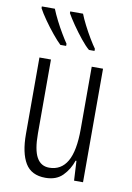

<svg xmlns="http://www.w3.org/2000/svg" viewBox="-87 -821 607 886"><g transform="rotate(10 216.0 -378.0)"><path d="M364 -532V0H322L317 -92H313Q299 -50 269.5 -20Q240 10 189 10Q123 10 94.5 -37.5Q66 -85 66 -173V-532H120V-185Q120 -109 139.5 -74Q159 -39 198 -39Q254 -39 282.5 -88Q311 -137 311 -240V-532ZM229 -766Q237 -745 252 -715.5Q267 -686 283.5 -658.5Q300 -631 311 -616V-606H285Q268 -620 245 -648.5Q222 -677 201 -707.5Q180 -738 169 -758V-766ZM97 -766Q107 -741 121.5 -712.5Q136 -684 151.5 -658Q167 -632 178 -616V-606H151Q135 -621 112 -649Q89 -677 68 -707Q47 -737 36 -758V-766Z"/></g></svg>

Font: Noto Sans ExtraCondensed Light
Style: Regular
Weight: 300
Width: 2
Designer: Monotype Design Team
Foundry: Monotype Imaging Inc.
Version: Version 2.013; ttfautohint (v1.8.4.7-5d5b)